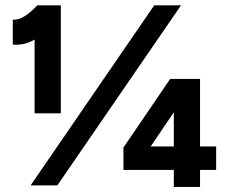

<svg xmlns="http://www.w3.org/2000/svg" viewBox="-20 -728 890 754"><path d="M115.8 -649 127.2 -707H218.8V-283H115.8ZM127.2 -707.8 196.2 -642.4Q153.6 -593.8 113.3 -571.2Q73 -548.6 30.2 -553V-651Q52.4 -648.6 77.3 -664.7Q102.2 -680.8 127.2 -707.8ZM585.6 -707H690.8L205.2 0H100.2ZM464.8 -148.6 648.2 -418 710.4 -358 542.4 -109.4ZM464.8 -148.6 522.2 -152.8H828.8V-60.6H464.8ZM662.6 -361.4 649 -418H765.6V6H662.6Z"/></svg>

Font: 寒蝉端黑体 Light
Style: Regular
Weight: 300
Designer: ChillDuanSans {Warren2060}; 
Source Han Sans {Ryoko NISHIZUKA 西塚涼子 (kana, bopomofo & ideographs); Paul D. Hunt (Latin, G
Foundry: ChillType&Adobe
Version: Version 1.300;Glyphs 3.3 (3306)